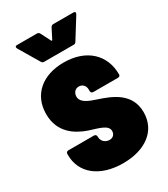

<svg xmlns="http://www.w3.org/2000/svg" viewBox="-177 -783 766 874"><g transform="rotate(-30 206.5 -346.0)"><path d="M50 -686 113 -580C116 -574 121 -572 127 -572H281C287 -572 292 -574 295 -580L361 -686C366 -695 362 -700 353 -700H248C242 -700 237 -697 234 -691L208 -640C206 -637 204 -637 202 -640L176 -691C173 -697 168 -700 162 -700H58C52 -700 48 -698 48 -693C48 -691 49 -689 50 -686ZM208 8C326 8 404 -51 404 -147C404 -248 317 -281 250 -303C217 -314 174 -328 174 -361C174 -377 184 -396 206 -396C224 -396 239 -383 239 -361V-353C239 -346 244 -341 251 -341H381C388 -341 393 -345 393 -352C393 -456 319 -525 201 -525C90 -525 15 -463 15 -361C15 -261 88 -220 143 -201C188 -186 237 -177 237 -145C237 -128 226 -115 207 -115C187 -115 167 -129 167 -154V-156C167 -163 162 -168 155 -168H20C13 -168 8 -163 8 -156V-150C8 -55 86 8 208 8Z"/></g></svg>

Font: Barlow Condensed ExtraBold
Style: Regular
Weight: 800
Width: 3
Designer: Jeremy Tribby
Foundry: Tribby Type
Version: Version 1.422;hotconv 1.0.109;makeotfexe 2.5.65596